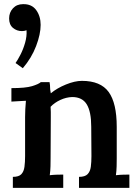

<svg xmlns="http://www.w3.org/2000/svg" viewBox="-20 -906 668 926"><path d="M90 -577 55 -602Q65 -616 78.5 -642Q92 -668 101 -699.5Q110 -731 108 -760Q97 -756 86 -756Q61 -756 42.5 -771.5Q24 -787 24 -817Q24 -846 42.5 -866Q61 -886 91 -886Q133 -887 154.5 -857.5Q176 -828 176 -786Q176 -741 154 -683.5Q132 -626 90 -577ZM42 0V-53Q71 -53 83 -66Q95 -79 98 -101.5Q101 -124 101 -153V-341Q101 -359 102 -379Q103 -399 105 -420Q89 -419 68.5 -418Q48 -417 35 -416V-481Q103 -481 134.5 -490.5Q166 -500 177 -510H219Q222 -493 221.5 -485Q221 -477 225 -456Q255 -481 298 -498.5Q341 -516 375 -516Q465 -516 504 -462.5Q543 -409 543 -294V-143Q543 -126 542.5 -104Q542 -82 539 -61Q556 -63 573.5 -63.5Q591 -64 604 -64V0H361V-53Q390 -53 402.5 -66Q415 -79 418 -101.5Q421 -124 421 -153L420 -295Q420 -367 398.5 -402.5Q377 -438 328 -438Q299 -437 271 -424Q243 -411 224 -391Q225 -379 225 -366Q225 -353 225 -340L224 -143Q224 -126 223.5 -104Q223 -82 220 -61Q236 -63 254 -63.5Q272 -64 285 -64V0Z"/></svg>

Font: Lora SemiBold
Style: Regular
Weight: 600
Designer: Olga Karpushina, Alexei Vanyashin (Cyrillic)
Foundry: Cyreal
Version: Version 3.011; ttfautohint (v1.8.4.7-5d5b)